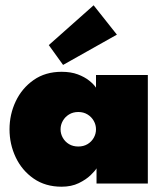

<svg xmlns="http://www.w3.org/2000/svg" viewBox="-20 -694 627 726"><path d="M345 0V-57.5Q340 -48.5 322.8 -31.8Q305.5 -15 277.8 -1.5Q250 12 213 12Q151.5 12 107.2 -18.8Q63 -49.5 39.5 -99Q16 -148.5 16 -205Q16 -261.5 39.5 -311Q63 -360.5 107.2 -391.5Q151.5 -422.5 213 -422.5Q248 -422.5 274 -412.8Q300 -403 317.2 -389.2Q334.5 -375.5 343 -362.5V-410.5H539V0ZM209 -205Q209 -188 217.5 -173Q226 -158 241 -149Q256 -140 276 -140Q296 -140 311 -149Q326 -158 334.5 -173Q343 -188 343 -205Q343 -222 334.5 -237Q326 -252 311 -261.2Q296 -270.5 276 -270.5Q256 -270.5 241 -261.2Q226 -252 217.5 -237Q209 -222 209 -205ZM218.5 -448.5 164.5 -523.5 334 -674 422 -563Z"/></svg>

Font: League Spartan Thin Black
Style: Regular
Weight: 900
Version: Version 2.002